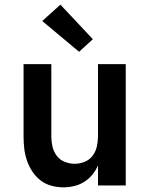

<svg xmlns="http://www.w3.org/2000/svg" viewBox="-20 -795 640 823"><path d="M252 8Q226 8 200 1Q174 -6 153.5 -22Q133 -38 118.5 -60Q104 -82 95.5 -107Q87 -132 84 -158Q81 -184 81 -210V-520H200V-210Q200 -188 205 -166.5Q210 -145 223 -127.5Q236 -110 257 -101.5Q278 -93 300 -93Q322 -93 343 -101.5Q364 -110 377 -127.5Q390 -145 395 -166.5Q400 -188 400 -210V-520H519V0H400V-86Q391 -65 376 -46.5Q361 -28 341 -15.5Q321 -3 298 2.5Q275 8 252 8ZM319 -573 161 -705 239 -775 378 -627Z"/></svg>

Font: Iosevka Custom Extended
Style: Bold
Weight: 700
Width: 7
Monospace: yes
Designer: Belleve Invis
Foundry: Belleve Invis
Version: Version 11.2.4; ttfautohint (v1.8.4)